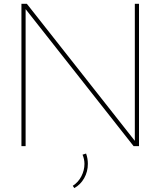

<svg xmlns="http://www.w3.org/2000/svg" viewBox="-20 -752 826 988"><path d="M695.3 0H667.5L111.8 -705.1V0H90.3V-732.4H118.2L673.8 -27.3V-732.4H695.3ZM362.3 215.8 354.5 204.1Q383.3 185.5 398.9 154.8Q414.6 124 414.6 91.3Q414.6 67.4 404.8 43.9L422.9 38.1Q432.1 63 432.1 91.3Q432.1 131.3 413.1 165Q394 198.7 362.3 215.8Z"/></svg>

Font: Kumbh Sans Thin
Style: Regular
Weight: 250
Version: Version 1.004